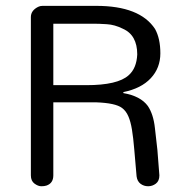

<svg xmlns="http://www.w3.org/2000/svg" viewBox="-20 -648 647 668"><path d="M87.4 -588.5Q87.4 -611.5 112.6 -624.1Q119.5 -627.6 127.6 -627.6H314.9Q466.7 -627.6 519.5 -547.1Q537.9 -513.8 537.9 -462.6Q537.9 -411.5 504.6 -375.9Q471.3 -340.2 409.2 -327.6V-324.1Q469 -313.8 494.3 -279.3Q513.8 -250.6 519 -202.3Q524.1 -154 527.6 -126.4Q531 -86.2 534.5 -37.9Q534.5 -18.4 522.4 -9.2Q510.3 0 495.4 0Q480.5 0 469 -8.6Q457.5 -17.2 455.2 -34.5Q450.6 -87.4 447.1 -128.2Q443.7 -169 439.1 -197.1Q434.5 -225.3 426.4 -243.7Q418.4 -262.1 404.6 -272.4Q381.6 -289.7 313.8 -292H165.5V-37.9Q165.5 -10.3 141.4 -2.3Q134.5 0 123.6 0Q112.6 0 100 -9.2Q87.4 -18.4 87.4 -37.9ZM280.5 -351.7Q389.7 -351.7 427.6 -386.2Q455.2 -410.3 457.5 -458.6Q457.5 -526.4 406.9 -548.3Q379.3 -562.1 351.7 -563.8Q324.1 -565.5 308 -565.5H165.5V-351.7Z"/></svg>

Font: Mallanna
Style: Regular
Weight: 400
Designer: Purushoth Kumar Guthula
Foundry: Andhrapradesh Society for Knowledge Networks
Version: Version 1.0.4; ttfautohint (vUNKNOWN) -l 7 -r 28 -G 50 -x 13